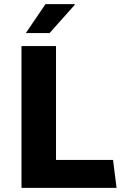

<svg xmlns="http://www.w3.org/2000/svg" viewBox="-20 -909 640 929"><path d="M84 0V-686H251V-135H527L544 0ZM105 -749 200 -889H341L342 -886L220 -749Z"/></svg>

Font: Chivo Mono Medium
Style: Bold
Weight: 700
Monospace: yes
Version: Version 1.008